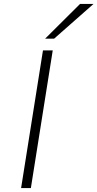

<svg xmlns="http://www.w3.org/2000/svg" viewBox="-20 -963 499 983"><path d="M88 0 200 -705H250L138 0ZM211 -765 390 -943H459L257 -765Z"/></svg>

Font: Nunito Sans 10pt Expanded ExtraLight
Style: Italic
Weight: 250
Width: 7
Italic angle: -9°
Designer: Vernon Adams
Foundry: Vernon Adams
Version: Version 3.101;gftools[0.9.27]